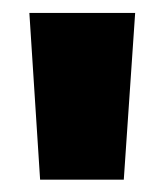

<svg xmlns="http://www.w3.org/2000/svg" viewBox="-20 -680 260 304"><path d="M194 -659.5 176 -395.5H43.5L26.5 -659.5Z"/></svg>

Font: Anek Devanagari Medium ExtraBold
Style: Regular
Weight: 800
Version: Version 1.003